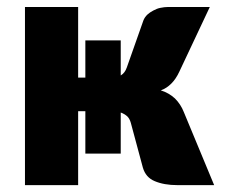

<svg xmlns="http://www.w3.org/2000/svg" viewBox="-20 -539 657 559"><path d="M515.1 -212.9 603.5 0H496.6Q457.5 0 430.2 -11.7Q404.3 -22.5 396 -50.8L360.8 -181.6Q357.4 -193.8 350.1 -200.7Q341.3 -208 331.5 -211.4V-91.8H228.5V-215.3H207.5V0H52.7V-518.6H207.5V-313H228.5V-421.4H331.5V-319.3Q343.8 -326.7 349.1 -342.3L397.5 -479.5Q401.4 -489.3 409.2 -496.6Q416 -502.9 426.3 -508.3Q437 -514.2 446.8 -516.1Q459 -518.6 468.3 -518.6H590.8L502 -330.1Q492.2 -309.1 479 -295.9Q464.8 -281.7 448.2 -275.9Q471.7 -268.6 489.3 -252.4Q506.3 -235.4 515.1 -212.9Z"/></svg>

Font: Lato-ExtraBold
Style: Regular
Weight: 500
Designer: Lukasz Dziedzic with Adam Twardoch and Botio Nikoltchev
Foundry: tyPoland Lukasz Dziedzic
Version: ""